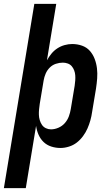

<svg xmlns="http://www.w3.org/2000/svg" viewBox="-53 -755 573 990"><path d="M-33 215 124 -735H237L189 -444Q199 -462 212 -478Q225 -494 242.5 -505.5Q260 -517 280 -522.5Q300 -528 319 -528Q346 -528 370 -519.5Q394 -511 410 -493Q426 -475 435 -451.5Q444 -428 447 -402.5Q450 -377 448 -350.5Q446 -324 442 -298L422 -178Q419 -156 413 -134.5Q407 -113 398 -92.5Q389 -72 375 -53Q361 -34 343 -20Q325 -6 302.5 1Q280 8 259 8Q234 8 211 0.5Q188 -7 171.5 -23Q155 -39 145.5 -61Q136 -83 133 -106L80 215ZM210 -88Q229 -88 248.5 -96.5Q268 -105 281.5 -120.5Q295 -136 302 -155Q309 -174 312 -193L332 -313Q334 -327 335 -340.5Q336 -354 335 -367Q334 -380 329.5 -392Q325 -404 317 -413.5Q309 -423 296.5 -427.5Q284 -432 271 -432Q253 -432 235 -426Q217 -420 203.5 -406.5Q190 -393 182.5 -375.5Q175 -358 172 -340L152 -220Q150 -206 148.5 -191.5Q147 -177 147.5 -163Q148 -149 152 -135.5Q156 -122 163.5 -111Q171 -100 183.5 -94Q196 -88 210 -88Z"/></svg>

Font: Iosevka Term Curly Oblique
Style: Bold
Weight: 700
Italic angle: -9°
Designer: Belleve Invis
Foundry: Belleve Invis
Version: Version 32.3.0